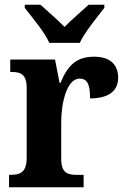

<svg xmlns="http://www.w3.org/2000/svg" viewBox="-20 -786 530 806"><path d="M187 -606H315C335 -651 389 -715 418 -753V-766H352C326 -742 279 -702 251 -673C223 -702 176 -742 150 -766H84V-753C113 -715 168 -651 187 -606ZM18 0H331V-52H301C264 -52 237 -60 237 -119V-274C237 -355 261 -456 314 -456C349 -456 358 -428 358 -373C432 -373 476 -401 476 -460C476 -512 445 -548 375 -548C299 -548 263 -509 234 -438H230L211 -536H23V-484H26C67 -484 92 -475 92 -416V-124C92 -61 64 -52 22 -52H18Z"/></svg>

Font: Noto Serif Ethiopic SemiCondensed
Style: Bold
Weight: 700
Width: 4
Designer: Monotype Design Team
Foundry: Monotype Imaging Inc.
Version: Version 2.102